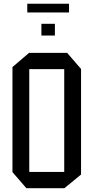

<svg xmlns="http://www.w3.org/2000/svg" viewBox="-20 -985 489 1005"><path d="M133.2 -623.1V-708.3H331.4L404.2 -624.1V-623.1ZM118 0 45.2 -84.2V-85.2H316.2V0ZM45.2 -85.2V-634.1L132.2 -708.3H133.2V-85.2ZM316.2 0V-623.1H404.2V-71.4L317.2 0ZM196.7 -799V-860.3H267.4V-799ZM122.8 -919.6V-965.3H341.3V-919.6Z"/></svg>

Font: Foldit Thin
Style: Regular
Weight: 100
Designer: Sophia Tai
Foundry: Sophia Tai
Version: Version 1.003